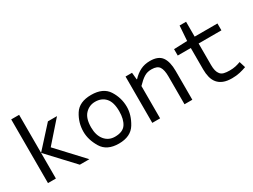

<svg xmlns="http://www.w3.org/2000/svg" viewBox="-50 -1200 2300 1744"><g transform="rotate(-30 1100.0 -328.0)"><path d="M86 0V-668H169V-269L366 -486H461L270 -269L520 0H420L169 -269V0Z M598 -242Q598 -337 649 -417.5Q700 -498 825 -498Q950 -498 1001.5 -417.5Q1053 -337 1053 -242Q1053 -158 1001.5 -73Q950 12 825 12Q700 12 649 -73Q598 -158 598 -242ZM678 -242Q678 -158 718.5 -109Q759 -60 825 -60Q908 -60 940.5 -109Q973 -158 973 -242Q973 -337 933 -381.5Q893 -426 825 -426Q764 -426 721 -381.5Q678 -337 678 -242Z M1180 0V-486H1248L1255 -413H1259Q1297 -454 1341 -476Q1385 -498 1442 -498Q1529 -498 1564.5 -448.5Q1600 -399 1600 -302V0H1518V-291Q1518 -360 1497 -392.5Q1476 -425 1416 -425Q1394 -425 1375.5 -420.5Q1357 -416 1339 -405Q1321 -394 1302 -377.5Q1283 -361 1262 -339V0Z M1905 -188Q1905 -155 1911 -130.5Q1917 -106 1931 -89Q1945 -72 1969 -66Q1993 -60 2028 -60Q2063 -60 2090 -66Q2117 -72 2143 -82L2163 -17Q2130 -5 2093.5 3.5Q2057 12 2011 12Q1958 12 1922 -2.5Q1886 -17 1864 -43.5Q1842 -70 1832.5 -107Q1823 -144 1823 -189V-414H1686V-481L1826 -486L1837 -642H1905V-486H2144V-414H1905Z"/></g></svg>

Font: Codetta
Style: Regular
Weight: 400
Italic angle: -11°
Designer: Ulrich Proeller
Foundry: PROSA GmbH
Version: Version 2.00;September 29, 2018;FontCreator 11.5.0.2427 64-b